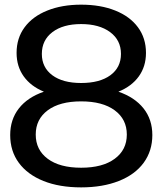

<svg xmlns="http://www.w3.org/2000/svg" viewBox="-20 -807 707 836"><path d="M643.3 -218.9Q643.3 -150 605.6 -98.3Q567.8 -46.7 497.2 -18.9Q426.7 8.9 333.3 8.9Q238.9 8.9 169.4 -18.9Q100 -46.7 62.2 -97.8Q24.4 -148.9 24.4 -218.9Q24.4 -286.7 62.2 -335Q100 -383.3 171.1 -407.8Q114.4 -431.1 83.3 -474.4Q52.2 -517.8 52.2 -576.7Q52.2 -641.1 87.2 -688.3Q122.2 -735.6 186.1 -761.1Q250 -786.7 333.3 -786.7Q417.8 -786.7 481.7 -761.1Q545.6 -735.6 580.6 -688.3Q615.6 -641.1 615.6 -576.7Q615.6 -517.8 584.4 -474.4Q553.3 -431.1 495.6 -407.8Q566.7 -383.3 605 -335Q643.3 -286.7 643.3 -218.9ZM162.2 -572.2Q162.2 -513.3 207.8 -479.4Q253.3 -445.6 333.3 -445.6Q414.4 -445.6 460.6 -479.4Q506.7 -513.3 506.7 -572.2Q506.7 -632.2 459.4 -667.2Q412.2 -702.2 333.3 -702.2Q254.4 -702.2 208.3 -667.2Q162.2 -632.2 162.2 -572.2ZM532.2 -221.1Q532.2 -287.8 479.4 -326.7Q426.7 -365.6 333.3 -365.6Q240 -365.6 187.8 -326.7Q135.6 -287.8 135.6 -221.1Q135.6 -154.4 187.8 -115.6Q240 -76.7 333.3 -76.7Q426.7 -76.7 479.4 -115.6Q532.2 -154.4 532.2 -221.1Z"/></svg>

Font: Paperlogy 5 Medium
Style: Regular
Weight: 500
Designer: redesigned by Lee Juim, glyphs from Gmarket Sans & Montserrat
Foundry: PT&
Version: Version 1.001